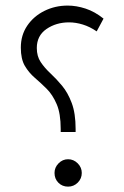

<svg xmlns="http://www.w3.org/2000/svg" viewBox="-20 -679 452 698"><path d="M55.7 -505.9Q55.7 -551.3 79.1 -585.7Q102.5 -620.1 141.4 -639.4Q180.2 -658.7 226.1 -658.7Q257.8 -658.7 291.3 -647.7Q324.7 -636.7 356.4 -611.3L331.5 -564.9Q306.6 -582 281 -589.8Q255.4 -597.7 231 -597.7Q184.1 -597.7 148.9 -573.5Q113.8 -549.3 113.8 -504.4Q113.8 -474.6 127.9 -453.4Q142.1 -432.1 163.3 -412.4Q184.6 -392.6 205.6 -367.4Q226.6 -342.3 240.7 -304.7Q254.9 -267.1 254.9 -210V-199.2H200.7V-210Q200.7 -266.6 186 -300.5Q171.4 -334.5 149.9 -356Q128.4 -377.4 106.7 -396Q85 -414.6 70.3 -439.5Q55.7 -464.4 55.7 -505.9ZM178.2 -50.3Q178.2 -70.3 192.9 -85.2Q207.5 -100.1 227.5 -100.1Q247.6 -100.1 262.5 -85.2Q277.3 -70.3 277.3 -50.3Q277.3 -29.8 262.7 -15.1Q248 -0.5 227.5 -0.5Q206.5 -0.5 192.4 -14.6Q178.2 -28.8 178.2 -50.3Z"/></svg>

Font: Vazirmatn UI ExtraLight
Style: Regular
Weight: 200
Designer: Saber Rastikerdar
Foundry: Saber Rastikerdar
Version: Version 33.003